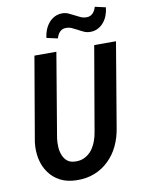

<svg xmlns="http://www.w3.org/2000/svg" viewBox="-99 -987 792 1064"><g transform="rotate(-10 296.5 -454.5)"><path d="M592.8 -710.9H470.2L388.7 -237.3Q384.8 -210.4 374.8 -184.3Q364.7 -158.2 349.1 -137.2Q332.5 -116.7 309.1 -104.5Q285.6 -92.3 254.4 -93.8Q226.1 -94.7 209.7 -108.9Q193.4 -123 185.5 -144Q177.2 -165 176 -189.7Q174.8 -214.4 177.7 -237.3L257.3 -710.9H133.8L52.7 -237.3Q46.9 -188 56.4 -143.6Q65.9 -99.1 90.3 -65.9Q114.3 -31.7 152.8 -11.5Q191.4 8.8 244.1 9.8Q300.8 11.2 346.9 -7.3Q393.1 -25.9 427.2 -59.6Q461.4 -92.3 483.2 -138.2Q504.9 -184.1 513.2 -238.3ZM570.3 -905.8 510.3 -919.4Q507.3 -909.2 502.4 -899.9Q497.6 -890.6 490.2 -883.3Q483.9 -877.4 475.8 -873.8Q467.8 -870.1 457 -870.1Q439 -869.6 423.3 -876.7Q407.7 -883.8 392.1 -892.1Q376.5 -900.4 360.4 -907.7Q344.2 -915 326.2 -915Q301.8 -915 282.2 -904.8Q262.7 -894.5 249 -877.9Q234.9 -860.4 226.6 -838.9Q218.3 -817.4 216.3 -795.9L278.3 -782.2Q281.2 -792 285.9 -801.3Q290.5 -810.5 296.9 -816.9Q303.2 -823.2 311.5 -827.4Q319.8 -831.5 331.1 -831.5Q349.1 -832 364.7 -825Q380.4 -817.9 396 -809.6Q411.6 -800.8 427.5 -793.7Q443.4 -786.6 461.9 -786.6Q486.8 -786.6 506.1 -796.9Q525.4 -807.1 539.1 -824.2Q552.7 -840.8 560.5 -862.3Q568.4 -883.8 570.3 -905.8Z"/></g></svg>

Font: Roboto Mono SemiBold
Style: Italic
Weight: 600
Italic angle: -10°
Monospace: yes
Designer: Google
Version: Version 3.000